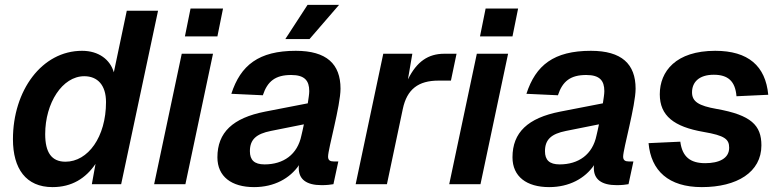

<svg xmlns="http://www.w3.org/2000/svg" viewBox="-20 -754 3203 786"><path d="M195 12C274 12 331 -24 371 -83L356 0H476L627 -710H499L446 -458C431 -510 384 -546 316 -546C151 -546 33 -383 33 -184C33 -64 86 12 195 12ZM248 -92C191 -92 165 -130 165 -205C165 -332 235 -442 325 -442C379 -442 414 -406 414 -336C414 -193 340 -92 248 -92Z M737 -605H870L893 -719H760ZM611 0H739L852 -534H724Z M1148 -594H1247L1368 -734H1239ZM1203 -66C1203 -20 1234 4 1297 4C1315 4 1336 2 1345 0L1365 -93H1347C1331 -93 1323 -98 1323 -113C1323 -144 1374 -322 1374 -391C1374 -492 1317 -546 1191 -546C1039 -546 965 -487 927 -370L1056 -364C1075 -422 1108 -447 1172 -447C1227 -447 1246 -424 1246 -381C1246 -369 1243 -351 1240 -331L1065 -297C933 -271 870 -212 870 -110C870 -31 928 12 1020 12C1103 12 1167 -24 1204 -78C1203 -74 1203 -70 1203 -66ZM1003 -135C1003 -183 1029 -206 1089 -218L1224 -245C1220 -227 1217 -211 1214 -200C1198 -121 1140 -81 1063 -81C1021 -81 1003 -99 1003 -135Z M1436 0H1564L1629 -308C1646 -389 1693 -424 1775 -424H1826L1849 -534H1799C1733 -534 1686 -502 1650 -429L1668 -534H1549Z M1945 -605H2078L2101 -719H1968ZM1819 0H1947L2060 -534H1932Z M2411 -66C2411 -20 2442 4 2505 4C2523 4 2544 2 2553 0L2573 -93H2555C2539 -93 2531 -98 2531 -113C2531 -144 2582 -322 2582 -391C2582 -492 2525 -546 2399 -546C2247 -546 2173 -487 2135 -370L2264 -364C2283 -422 2316 -447 2380 -447C2435 -447 2454 -424 2454 -381C2454 -369 2451 -351 2448 -331L2273 -297C2141 -271 2078 -212 2078 -110C2078 -31 2136 12 2228 12C2311 12 2375 -24 2412 -78C2411 -74 2411 -70 2411 -66ZM2211 -135C2211 -183 2237 -206 2297 -218L2432 -245C2428 -227 2425 -211 2422 -200C2406 -121 2348 -81 2271 -81C2229 -81 2211 -99 2211 -135Z M2853 12C2997 12 3097 -49 3097 -159C3097 -241 3055 -283 2914 -308C2840 -321 2813 -338 2813 -376C2813 -417 2841 -448 2902 -448C2960 -448 2990 -422 2995 -360L3125 -366C3114 -484 3043 -546 2908 -546C2747 -546 2681 -462 2681 -368C2681 -280 2739 -235 2860 -214C2948 -199 2965 -184 2965 -149C2965 -105 2923 -86 2867 -86C2806 -86 2773 -112 2765 -174L2635 -168C2645 -55 2717 12 2853 12Z"/></svg>

Font: Geist SemiBold
Style: Italic
Weight: 600
Italic angle: -12°
Designer: Basement.studio, Andrés Briganti, Mateo Zaragoza
Foundry: Basement.studio, Vercel, Andrés Briganti, Guido Ferreyra, Mateo Zaragoza
Version: Version 1.500